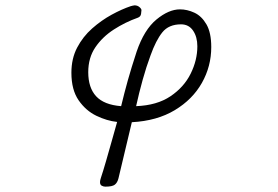

<svg xmlns="http://www.w3.org/2000/svg" viewBox="-20 -533 1040 718"><path d="M423 134Q419 150 409.5 157.5Q400 165 374 165Q367 165 360.5 161.5Q354 158 354 148Q354 142 357 133Q366 106 376.5 69.5Q387 33 398 -6Q409 -45 418 -77Q380 -81 340.5 -100Q301 -119 274 -158Q247 -197 247 -261Q247 -314 268.5 -355Q290 -396 324.5 -426.5Q359 -457 397.5 -478Q436 -499 469 -510L477 -512Q479 -512 480.5 -512.5Q482 -513 483 -513Q494 -513 501.5 -506.5Q509 -500 509 -495Q509 -491 507.5 -481Q506 -471 496 -467Q448 -450 405.5 -422.5Q363 -395 336.5 -356Q310 -317 310 -263Q310 -205 339.5 -173Q369 -141 433 -136Q445 -186 458 -232.5Q471 -279 491 -340Q519 -422 565 -460Q611 -498 653 -498Q680 -498 707 -485.5Q734 -473 752 -442Q770 -411 770 -357Q770 -285 735 -223Q700 -161 633.5 -121Q567 -81 473 -76ZM489 -136Q567 -139 617.5 -173Q668 -207 693 -257.5Q718 -308 718 -360Q718 -395 702 -418.5Q686 -442 657 -442Q611 -442 587 -412Q563 -382 543 -326Q527 -283 513.5 -234.5Q500 -186 489 -136Z"/></svg>

Font: QiushuiShotai
Style: Regular
Weight: 600
Designer: Fontworks Inc.
Foundry: Fontworks Inc.
Version: Version 1.250